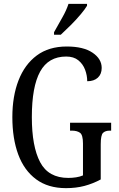

<svg xmlns="http://www.w3.org/2000/svg" viewBox="-20 -965 616 995"><path d="M322 10Q229 10 167 -36Q105 -82 74.5 -164.5Q44 -247 44 -358Q44 -466 76 -548.5Q108 -631 170.5 -677.5Q233 -724 326 -724Q412 -724 459.5 -692Q507 -660 507 -613Q507 -581 487 -562.5Q467 -544 432 -544Q432 -574 421 -603.5Q410 -633 386 -652.5Q362 -672 323 -672Q231 -672 188 -594Q145 -516 145 -358Q145 -206 188 -124.5Q231 -43 334 -43Q354 -43 374 -46Q394 -49 410 -56V-221Q410 -266 394.5 -277Q379 -288 352 -288H343V-329H556V-288H549Q526 -288 514 -276.5Q502 -265 502 -217V-35Q461 -13 417.5 -1.5Q374 10 322 10ZM260 -798Q281 -836 302.5 -873.5Q324 -911 335 -945H431V-935Q421 -918 398 -890.5Q375 -863 347 -835Q319 -807 295 -785H260Z"/></svg>

Font: Noto Serif ExtraCondensed
Style: Regular
Weight: 400
Width: 2
Designer: Monotype Design Team
Foundry: Monotype Imaging Inc.
Version: Version 2.015